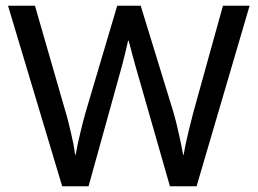

<svg xmlns="http://www.w3.org/2000/svg" viewBox="-20 -650 899 670"><path d="M102 -630 209 -259Q213 -247 217.5 -228.5Q222 -210 227 -189.5Q232 -169 236 -148.5Q240 -128 242 -110H244Q247 -128 251.5 -148.5Q256 -169 261 -189.5Q266 -210 270.5 -228Q275 -246 279 -259L389 -630H471L585 -259Q589 -246 593.5 -228Q598 -210 602.5 -190Q607 -170 611.5 -149Q616 -128 619 -110H621Q624 -129 628.5 -150Q633 -171 638 -191.5Q643 -212 647.5 -229.5Q652 -247 655 -259L758 -630H851L666 0H573L477 -335Q470 -360 463.5 -382Q457 -404 451.5 -424Q446 -444 440.5 -464.5Q435 -485 429 -508H427Q417 -463 405 -418Q393 -373 382 -335L289 0H197L8 -630Z"/></svg>

Font: Mukta
Style: Regular
Weight: 400
Designer: Girish Dalvi and Yashodeep Gholap
Foundry: Ek Type
Version: Version 2.538;PS 1.001;hotconv 16.6.51;makeotf.lib2.5.65220;